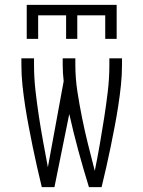

<svg xmlns="http://www.w3.org/2000/svg" viewBox="-20 -770 590 790"><path d="M152 0Q142 -41 132.5 -83Q123 -125 114.5 -166.5Q106 -208 98 -250Q90 -292 83.5 -334Q77 -376 72.5 -418.5Q68 -461 68 -504V-530H120V-504Q120 -450 126 -397Q132 -344 140 -291.5Q148 -239 157.5 -187Q167 -135 177 -82L242 -436Q240 -453 239 -470Q238 -487 238 -504V-530H290V-504Q290 -448 298.5 -393Q307 -338 318 -283.5Q329 -229 342.5 -175Q356 -121 370 -67Q381 -121 390.5 -175.5Q400 -230 408.5 -284.5Q417 -339 423.5 -393.5Q430 -448 430 -504V-530H482V-504Q482 -461 477.5 -418.5Q473 -376 466.5 -334Q460 -292 452 -250Q444 -208 435.5 -166.5Q427 -125 417.5 -83Q408 -41 398 0H346Q323 -74 302.5 -149.5Q282 -225 265 -301L204 0ZM90 -610V-750H460V-610H413V-707H298V-610H252V-707H137V-610Z"/></svg>

Font: Lode Dark Term
Style: Regular
Weight: 400
Monospace: yes
Designer: Belleve Invis
Foundry: Belleve Invis
Version: Version 29.2.0